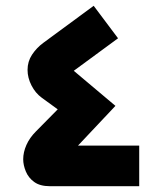

<svg xmlns="http://www.w3.org/2000/svg" viewBox="-20 -642 540 662"><path d="M152 0Q118 0 98 -14.5Q78 -29 69 -51Q60 -73 60 -93Q60 -117 71 -142Q82 -167 104 -189L179 -265L124 -305Q102 -321 88.5 -347.5Q75 -374 75 -401Q75 -430 90.5 -453.5Q106 -477 129 -494L303 -622L387 -510L180 -358L182 -442L378 -277L199 -87L185 -140H460V0Z"/></svg>

Font: Reem Kufi Fun
Style: Bold
Weight: 700
Designer: Khaled Hosny
Version: Version 1.005